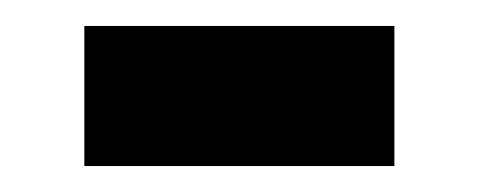

<svg xmlns="http://www.w3.org/2000/svg" viewBox="-20 -591 369 148"><path d="M45 -463V-571H284V-463Z"/></svg>

Font: Assistant
Style: Bold
Weight: 700
Designer: Hebrew By Ben Nathan, Latin by Paul Hunt
Version: Version 2.001;PS 002.001;hotconv 1.0.88;makeotf.lib2.5.64775